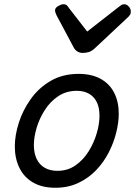

<svg xmlns="http://www.w3.org/2000/svg" viewBox="-20 -868 638 907"><path d="M241 19Q179 19 136 -6Q93 -31 71.5 -75.5Q50 -120 50 -176Q50 -229 69 -288.5Q88 -348 125.5 -400.5Q163 -453 219.5 -486Q276 -519 351 -519Q413 -519 455.5 -495.5Q498 -472 519.5 -429.5Q541 -387 541 -331Q541 -291 529.5 -243.5Q518 -196 494.5 -149.5Q471 -103 435 -65Q399 -27 350.5 -4Q302 19 241 19ZM251 -61Q300 -61 337 -87Q374 -113 399 -153.5Q424 -194 437 -238.5Q450 -283 450 -321Q450 -360 437 -386Q424 -412 400 -425.5Q376 -439 343 -439Q293 -439 255 -413.5Q217 -388 191.5 -348Q166 -308 153 -264Q140 -220 140 -183Q140 -144 153.5 -116.5Q167 -89 192 -75Q217 -61 251 -61ZM567 -848Q579 -848 588.5 -837Q598 -826 598 -814Q598 -804 594.5 -798.5Q591 -793 587 -789L428 -640Q414 -627 400.5 -622.5Q387 -618 370 -618Q357 -618 346 -624.5Q335 -631 328 -644L247 -796Q243 -804 241.5 -809.5Q240 -815 240 -819Q240 -831 255 -839.5Q270 -848 279 -848Q290 -848 295.5 -843Q301 -838 305 -831L392 -719L538 -833Q545 -838 551.5 -843Q558 -848 567 -848Z"/></svg>

Font: Playwrite RO
Style: Regular
Weight: 400
Designer: Veronika Burian, José Scaglione
Foundry: TypeTogether
Version: Version 1.002